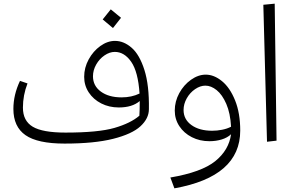

<svg xmlns="http://www.w3.org/2000/svg" viewBox="-20 -770 1608 1047"><path d="M792 -175Q792 -124 746 -81.5Q700 -39 597 -13Q494 13 332 13Q185 13 119 -33Q53 -79 53 -176Q53 -253 89 -329L130 -315Q105 -251 105 -183Q105 -111 158.5 -79Q212 -47 337 -47Q516 -47 604 -72.5Q692 -98 740 -139Q742 -168 742 -219Q701 -184 628 -184Q575 -184 532 -206Q489 -228 464 -266Q439 -304 439 -351Q439 -401 463.5 -446Q488 -491 527 -519Q566 -547 607 -547Q655 -547 698 -509.5Q741 -472 767.5 -388.5Q794 -305 792 -175ZM741 -260Q733 -379 695.5 -433Q658 -487 606 -487Q578 -487 550 -468Q522 -449 504.5 -418Q487 -387 487 -354Q487 -302 530 -270.5Q573 -239 643 -239Q698 -239 741 -260ZM540 -664 584 -719 640 -673 596 -617Z M1290 -58Q1290 193 931 257L909 198Q1079 169 1153.5 109Q1228 49 1240 -38Q1220 -19 1189 -9.5Q1158 0 1122 0Q1069 0 1026 -22Q983 -44 958 -82Q933 -120 933 -167Q933 -217 957.5 -262Q982 -307 1021.5 -335Q1061 -363 1102 -363Q1147 -363 1190.5 -327.5Q1234 -292 1262 -222.5Q1290 -153 1290 -58ZM1137 -57Q1164 -57 1191.5 -62.5Q1219 -68 1240 -79Q1236 -153 1214 -203.5Q1192 -254 1161.5 -278.5Q1131 -303 1100 -303Q1072 -303 1044 -284Q1016 -265 998.5 -234Q981 -203 981 -170Q981 -119 1024 -88Q1067 -57 1137 -57Z M1436 3 1416 -744 1478 -750 1488 -3Z"/></svg>

Font: FiraGO Light
Style: Italic
Weight: 300
Italic angle: -8°
Designer: bBox Type GmbH
Foundry: bBox Type GmbH
Version: Version 1.001